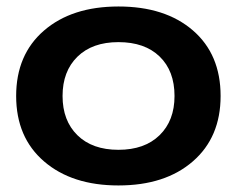

<svg xmlns="http://www.w3.org/2000/svg" viewBox="-20 -562 731 592"><path d="M345.2 9.8Q202.1 9.8 116 -64.2Q29.8 -138.2 29.8 -266.1Q29.8 -393.6 115.7 -467.8Q201.7 -542 345.2 -542Q489.3 -542 574.7 -468.3Q660.2 -394.5 660.2 -266.1Q660.2 -138.7 574.7 -64.5Q489.3 9.8 345.2 9.8ZM518.1 -266.1Q518.1 -343.3 472.2 -387.7Q426.3 -432.1 345.2 -432.1Q264.6 -432.1 218.8 -387.2Q172.9 -342.3 172.9 -266.1Q172.9 -189.9 218.8 -145Q264.6 -100.1 345.2 -100.1Q425.8 -100.1 471.9 -145Q518.1 -189.9 518.1 -266.1Z"/></svg>

Font: Lumene Sans Expanded
Style: Bold
Weight: 600
Width: 7
Designer: Deni Anggara
Version: Version 1.003;Glyphs 3.1.2 (3151)